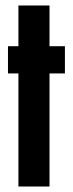

<svg xmlns="http://www.w3.org/2000/svg" viewBox="-20 -678 264 698"><path d="M47 0V-411H9V-510H47V-658H160V-510H216V-411H160V0Z"/></svg>

Font: Saira Ultra Condensed ExtraBold
Style: Regular
Weight: 800
Width: 1
Designer: Hector Gatti with collaboration of the Omnibus-Type team
Foundry: Omnibus-Type
Version: Version 1.001; ttfautohint (v1.8)